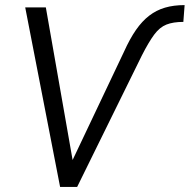

<svg xmlns="http://www.w3.org/2000/svg" viewBox="-20 -734 745 754"><path d="M216 0 79 -705H160L270 -78H252L467 -531Q490 -582 514 -616.5Q538 -651 566 -672.5Q594 -694 628 -704Q662 -714 705 -714L700 -648Q660 -648 633.5 -637.5Q607 -627 585.5 -598Q564 -569 537 -516L283 0Z"/></svg>

Font: Nunito Sans 10pt Condensed
Style: Italic
Weight: 400
Width: 3
Italic angle: -9°
Designer: Vernon Adams
Foundry: Vernon Adams
Version: Version 3.101;gftools[0.9.27]